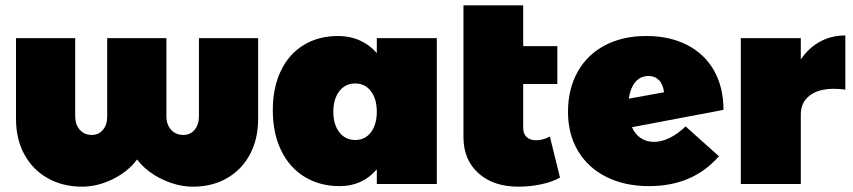

<svg xmlns="http://www.w3.org/2000/svg" viewBox="-20 -690 3200 720"><path d="M704 10Q646 10 587.5 -18Q529 -46 494 -92Q461 -47 403.5 -18.5Q346 10 288 10Q215 10 158.5 -22Q102 -54 71 -111.5Q40 -169 40 -244V-547H262V-254Q262 -223 279 -203.5Q296 -184 324 -184Q350 -184 366 -203Q382 -222 382 -254V-547H604V-254Q604 -223 621.5 -203.5Q639 -184 668 -184Q694 -184 710 -203.5Q726 -223 726 -254V-547H948V-244Q948 -169 917.5 -111.5Q887 -54 831.5 -22Q776 10 704 10Z M1618 -547V0H1393V-55Q1339 8 1254 8Q1179 8 1122 -27Q1065 -62 1034 -126.5Q1003 -191 1003 -277Q1003 -361 1033 -424Q1063 -487 1118.5 -521Q1174 -555 1248 -555Q1292 -555 1329 -538.5Q1366 -522 1393 -491V-547ZM1393 -271Q1393 -319 1371 -348Q1349 -377 1312 -377Q1275 -377 1252.5 -348Q1230 -319 1230 -271Q1230 -223 1252.5 -194Q1275 -165 1312 -165Q1349 -165 1371 -194Q1393 -223 1393 -271Z M2080 -24Q2052 -8 2010 1Q1968 10 1924 10Q1830 10 1774 -40.5Q1718 -91 1718 -176V-670H1942V-517H2070V-375H1942V-210Q1942 -188 1955 -176Q1968 -164 1990 -164Q2016 -164 2042 -178Z M2551 -216 2676 -104Q2578 8 2414 8Q2323 8 2254 -26.5Q2185 -61 2147.5 -124Q2110 -187 2110 -270Q2110 -356 2146 -420.5Q2182 -485 2248.5 -520Q2315 -555 2404 -555Q2491 -555 2556.5 -521.5Q2622 -488 2657.5 -425.5Q2693 -363 2693 -278L2350 -213Q2361 -187 2382.5 -172.5Q2404 -158 2432 -158Q2461 -158 2491.5 -173Q2522 -188 2551 -216ZM2338 -320 2470 -344Q2467 -373 2451.5 -389Q2436 -405 2412 -405Q2382 -405 2363 -383Q2344 -361 2338 -320Z M3150 -557V-354Q3128 -357 3107 -357Q3049 -357 3016 -331.5Q2983 -306 2983 -261V0H2758V-547H2983V-467Q3012 -510 3054.5 -533.5Q3097 -557 3150 -557Z"/></svg>

Font: TypoPRO Montserrat Alternates
Style: Regular
Weight: 900
Designer: Julieta Ulanovsky
Foundry: Julieta Ulanovsky
Version: Version 6.001